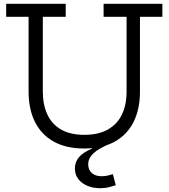

<svg xmlns="http://www.w3.org/2000/svg" viewBox="-20 -772 888 1011"><path d="M525.5 -752H835V-683.5H717V-290Q717 -197.5 683.5 -130.2Q650 -63 584.8 -26.5Q519.5 10 423.5 10Q328 10 262.8 -26.5Q197.5 -63 164 -130.2Q130.5 -197.5 130.5 -290V-683.5H12.5V-752H326V-683.5H205.5V-290Q205.5 -219.5 229.8 -168.2Q254 -117 302.5 -89.5Q351 -62 424.5 -62Q498 -62 547.5 -89.8Q597 -117.5 621.8 -168.5Q646.5 -219.5 646.5 -290V-683.5H525.5ZM574.5 145 589.5 203.5Q576 208 554.5 213.5Q533 219 506.5 219Q471 219 441 206.8Q411 194.5 392.8 171.5Q374.5 148.5 374.5 115Q374.5 80.5 396.2 55.2Q418 30 464.5 10.5V-17.5H564.5Q499.5 9.5 472 35.2Q444.5 61 444.5 93.5Q444.5 122.5 463.5 139.2Q482.5 156 516 156Q531.5 156 546.5 152.5Q561.5 149 574.5 145Z"/></svg>

Font: Hepta Slab ExtraLight
Style: Regular
Weight: 400
Version: Version 1.102